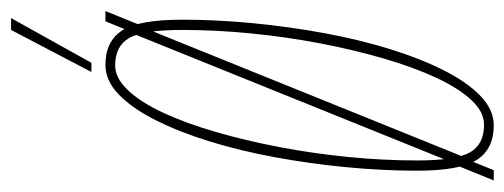

<svg xmlns="http://www.w3.org/2000/svg" viewBox="-310 -616 935 356"><g transform="rotate(-90 158.0 -437.5)"><path d="M316 -710 286 -636H284L44 -42H42L21 10H2L32 -64H34L275 -661H277L297 -710ZM104 10Q60 10 40 -21.5Q20 -53 20 -132Q20 -196 26.5 -263.5Q33 -331 45 -396Q57 -461 74.5 -517.5Q92 -574 114 -617.5Q136 -661 161.5 -685.5Q187 -710 216 -710Q260 -710 280 -679Q300 -648 300 -568Q300 -504 293.5 -436.5Q287 -369 275 -304Q263 -239 245.5 -182.5Q228 -126 206 -82.5Q184 -39 158.5 -14.5Q133 10 104 10ZM105 -8Q129 -8 151 -31.5Q173 -55 192.5 -97Q212 -139 228 -194Q244 -249 256 -311.5Q268 -374 274.5 -439.5Q281 -505 281 -568Q281 -640 266 -666Q251 -692 215 -692Q192 -692 169.5 -668.5Q147 -645 127.5 -603Q108 -561 92 -506Q76 -451 64 -388.5Q52 -326 45.5 -260.5Q39 -195 39 -132Q39 -60 54 -34Q69 -8 105 -8ZM203 -736 281 -885H303L220 -736Z"/></g></svg>

Font: Georama ExtraCondensed Thin
Style: Italic
Weight: 100
Width: 2
Italic angle: -9°
Designer: Jean-Baptiste Levee
Foundry: Production Type
Version: Version 1.001